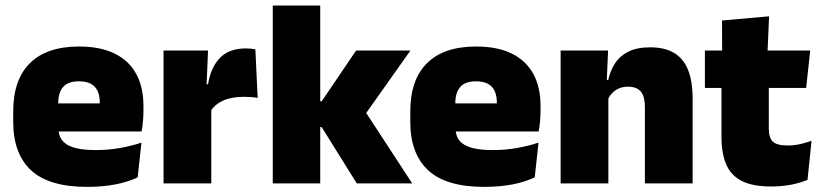

<svg xmlns="http://www.w3.org/2000/svg" viewBox="-20 -680 3040 712"><path d="M303 13Q161.5 13 95.2 -48.5Q29 -110 29 -228.5V-267Q29 -384.5 91.2 -446Q153.5 -507.5 273 -507.5Q352.5 -507.5 405.5 -481.2Q458.5 -455 485.2 -405.8Q512 -356.5 512 -287V-271.5Q512 -251.5 510.2 -230.8Q508.5 -210 505 -192.5H346.5Q348.5 -223 349.2 -250Q350 -277 350 -298.5Q350 -324.5 342 -342.2Q334 -360 317 -369.2Q300 -378.5 273 -378.5Q232.5 -378.5 214.2 -357.5Q196 -336.5 196 -298V-253.5L197 -234.5V-203.5Q197 -188 202.5 -173.5Q208 -159 222.8 -147.8Q237.5 -136.5 264.8 -130Q292 -123.5 335.5 -123.5Q380 -123.5 422.5 -130.8Q465 -138 504.5 -151L490.5 -22.5Q456 -5.5 408.2 3.8Q360.5 13 303 13ZM122.5 -192.5V-296.5H469.5V-192.5Z M761 -267.5 710 -367.5H751.5Q761.5 -430 795.5 -465.2Q829.5 -500.5 893 -500.5Q902.5 -500.5 910.8 -499.5Q919 -498.5 927 -497L935.5 -317Q925.5 -319 911.8 -320Q898 -321 885 -321Q838 -321 807 -306.8Q776 -292.5 761 -267.5ZM586.5 0V-492.5H751.5L744.5 -329.5H763.5V0Z M1303 0 1173 -208.5H1137V-304.5H1173L1300.5 -492.5H1502L1327 -245.5V-278L1508.5 0ZM991.5 0V-659.5H1167.5V0Z M1775.5 13Q1634 13 1567.8 -48.5Q1501.5 -110 1501.5 -228.5V-267Q1501.5 -384.5 1563.8 -446Q1626 -507.5 1745.5 -507.5Q1825 -507.5 1878 -481.2Q1931 -455 1957.8 -405.8Q1984.5 -356.5 1984.5 -287V-271.5Q1984.5 -251.5 1982.8 -230.8Q1981 -210 1977.5 -192.5H1819Q1821 -223 1821.8 -250Q1822.5 -277 1822.5 -298.5Q1822.5 -324.5 1814.5 -342.2Q1806.5 -360 1789.5 -369.2Q1772.5 -378.5 1745.5 -378.5Q1705 -378.5 1686.8 -357.5Q1668.5 -336.5 1668.5 -298V-253.5L1669.5 -234.5V-203.5Q1669.5 -188 1675 -173.5Q1680.5 -159 1695.2 -147.8Q1710 -136.5 1737.2 -130Q1764.5 -123.5 1808 -123.5Q1852.5 -123.5 1895 -130.8Q1937.5 -138 1977 -151L1963 -22.5Q1928.5 -5.5 1880.8 3.8Q1833 13 1775.5 13ZM1595 -192.5V-296.5H1942V-192.5Z M2371.5 0V-283Q2371.5 -306.5 2365.8 -323.5Q2360 -340.5 2346 -349.5Q2332 -358.5 2308 -358.5Q2289.5 -358.5 2275 -352Q2260.5 -345.5 2250.2 -334.8Q2240 -324 2234 -310.5L2207 -383.5H2235.5Q2243 -418 2260.8 -445.2Q2278.5 -472.5 2310.2 -488.5Q2342 -504.5 2391.5 -504.5Q2445.5 -504.5 2480.2 -483.5Q2515 -462.5 2531.8 -420.2Q2548.5 -378 2548.5 -313.5V0ZM2059 0V-492.5H2235L2229.5 -366L2236 -348V0Z M2839 11.5Q2770.5 11.5 2730.2 -9.2Q2690 -30 2672.8 -71Q2655.5 -112 2655.5 -172V-436H2831V-202Q2831 -170 2845.5 -155.2Q2860 -140.5 2902.5 -140.5Q2925.5 -140.5 2948.2 -145.8Q2971 -151 2989.5 -158L2974.5 -13Q2948.5 -2 2914.5 4.8Q2880.5 11.5 2839 11.5ZM2594 -354V-492.5H2984.5L2969.5 -354ZM2658 -480.5 2657.5 -604 2832 -619.5 2826 -480.5Z"/></svg>

Font: Anek Gurmukhi Medium ExtraBold
Style: Regular
Weight: 800
Version: Version 1.003